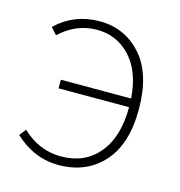

<svg xmlns="http://www.w3.org/2000/svg" viewBox="-88 -619 667 710"><g transform="rotate(15 246.0 -263.5)"><path d="M65 -448 42 -474Q112 -540 209 -540Q305 -540 368.5 -469Q432 -398 432 -262Q432 -128 367.5 -57.5Q303 13 198 13Q103 13 29 -57L49 -82Q114 -20 198 -20Q289 -20 342 -83.5Q395 -147 395 -261H125V-294H394Q387 -395 335.5 -451Q284 -507 207 -507Q128 -507 65 -448Z"/></g></svg>

Font: Noto Sans Korean Thin
Style: Regular
Weight: 250
Designer: Ryoko NISHIZUKA  (kana & ideographs); Paul D. Hunt (Latin, Greek & Cyrillic); Wenlong ZHANG  (bopomofo); Sandoll Communi
Foundry: Adobe Systems Incorporated
Version: Version 1.0001;PS 1;hotconv 1.0.78;makeotf.lib2.5.61930